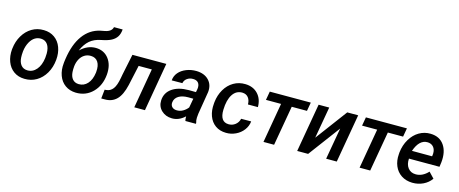

<svg xmlns="http://www.w3.org/2000/svg" viewBox="-43 -1384 4829 2020"><g transform="rotate(15 2371.0 -374.0)"><path d="M35.6 -266.1Q43.9 -343.8 81.3 -407.2Q118.7 -470.7 177.2 -505.4Q235.8 -540 307.1 -538.1Q375 -537.1 424.3 -502Q473.6 -466.8 496.3 -405.8Q519 -344.7 512.2 -270Q504.4 -186 466.6 -121.6Q428.7 -57.1 369.9 -22.7Q311 11.7 239.3 9.8Q171.9 8.8 122.8 -26.1Q73.7 -61 50.8 -121.8Q27.8 -182.6 34.2 -255.9ZM149.4 -199.2Q151.9 -147.9 176.5 -116.9Q201.2 -85.9 245.1 -84.5Q304.7 -83 345 -130.4Q385.3 -177.7 395.5 -259.8L398.4 -307.6Q398.4 -370.1 373.5 -405.8Q348.6 -441.4 301.3 -443.4Q227.1 -445.3 184.1 -370.6Q158.2 -325.2 151.4 -266.1Q147.5 -225.1 149.4 -199.2Z M884.3 -499Q975.1 -497.1 1025.6 -429.7Q1076.2 -362.3 1067.4 -257.3Q1056.6 -136.7 982.7 -62Q908.7 12.7 799.3 10.7Q731.4 8.8 682.9 -25.9Q634.3 -60.5 612.1 -121.3Q589.8 -182.1 597.7 -255.4L598.6 -265.6V-267.1L603.5 -303.7Q627.4 -467.8 698.5 -564.9Q769.5 -662.1 882.3 -686.5L928.2 -695.3Q1000 -709.5 1010.3 -759.3H1104.5Q1100.6 -710.4 1080.6 -679.2Q1060.5 -647.9 1022.9 -627.7Q985.4 -607.4 912.8 -593.5Q840.3 -579.6 793.7 -539.6Q747.1 -499.5 715.3 -425.8Q792.5 -500 884.3 -499ZM855 -404.3Q816.4 -405.3 785.9 -386.5Q755.4 -367.7 736.6 -333.5Q717.8 -299.3 712.4 -254.9Q709 -218.8 710.9 -190.4Q714.4 -141.6 738.3 -113.5Q762.2 -85.4 805.2 -84Q862.3 -82.5 901.4 -125.5Q940.4 -168.5 950.7 -246.6L951.7 -256.8Q958 -324.7 932.9 -363.8Q907.7 -402.8 855 -404.3Z M1642.1 -528.3 1550.8 0H1434.6L1509.8 -432.6H1366.2L1317.9 -211.9Q1292 -99.6 1242.2 -49.6Q1192.4 0.5 1114.7 0H1074.7L1085.4 -98.1L1103 -99.6Q1147.5 -103.5 1175.5 -140.4Q1203.6 -177.2 1218.8 -262.7L1226.1 -302.7L1272.9 -528.3Z M1991.2 0Q1985.4 -19.5 1986.3 -49.3Q1920.9 11.7 1845.2 9.8Q1776.4 8.8 1731.2 -34.4Q1686 -77.6 1689 -144Q1692.9 -227.5 1761.2 -275.4Q1829.6 -323.2 1944.8 -323.2L2020 -322.3L2026.9 -358.4Q2029.8 -377.4 2026.9 -394Q2017.1 -446.8 1957 -448.2Q1919.9 -449.2 1891.8 -429.4Q1863.8 -409.7 1857.4 -376.5L1741.7 -375.5Q1745.1 -424.3 1776.4 -461.2Q1807.6 -498 1859.4 -518.6Q1911.1 -539.1 1968.8 -538.1Q2055.2 -536.1 2103.5 -486.1Q2151.9 -436 2143.6 -356.4L2103 -108.9L2099.1 -64.9Q2097.7 -36.1 2106.4 -8.8L2106 0ZM1872.1 -85Q1908.7 -84 1939.9 -101.8Q1971.2 -119.6 1993.2 -147.9L2011.2 -248L1956.1 -248.5Q1890.6 -248.5 1851.6 -223.9Q1812.5 -199.2 1807.1 -156.2Q1803.2 -123.5 1821.5 -104.7Q1839.8 -85.9 1872.1 -85Z M2437.5 -84.5Q2479 -83.5 2511 -108.6Q2543 -133.8 2551.8 -174.3L2661.1 -174.8Q2655.8 -122.6 2623.3 -79.6Q2590.8 -36.6 2540 -12.7Q2489.3 11.2 2434.1 9.8Q2366.2 8.8 2318.4 -25.4Q2270.5 -59.6 2248.5 -119.9Q2226.6 -180.2 2233.9 -254.4L2235.4 -271.5Q2243.7 -348.1 2280 -410.4Q2316.4 -472.7 2374 -506.3Q2431.6 -540 2502 -538.1Q2587.9 -536.1 2639.2 -481.2Q2690.4 -426.3 2690.4 -338.4H2582Q2582 -383.8 2559.8 -412.6Q2537.6 -441.4 2495.6 -443.4Q2427.7 -445.3 2388.7 -385.7Q2349.6 -326.2 2346.7 -217.8Q2343.3 -86.4 2437.5 -84.5Z M3199.2 -434.1H3033.2L2957.5 0H2841.8L2917 -434.1H2752.4L2769 -528.3H3215.8Z M3612.8 -528.3H3731.9L3640.1 0H3524.4L3585 -344.7L3328.1 0H3209L3300.8 -528.3H3416.5L3356 -183.6Z M4246.1 -434.1H4080.1L4004.4 0H3888.7L3963.9 -434.1H3799.3L3815.9 -528.3H4262.7Z M4463.4 9.8Q4394.5 8.3 4344 -24.9Q4293.5 -58.1 4269.3 -115.7Q4245.1 -173.3 4251 -244.1L4252.4 -264.2Q4261.2 -344.7 4299.6 -408.9Q4337.9 -473.1 4395 -506.3Q4452.1 -539.6 4519 -538.1Q4618.2 -536.1 4667.7 -464.4Q4717.3 -392.6 4705.1 -277.3L4698.2 -226.6H4365.7Q4361.3 -163.6 4391.1 -125Q4420.9 -86.4 4473.1 -85.4Q4547.9 -83 4610.8 -150.4L4669.4 -88.9Q4636.2 -41.5 4582 -15.4Q4527.8 10.7 4463.4 9.8ZM4512.7 -443.4Q4420.9 -446.3 4375 -313.5L4594.2 -313L4596.2 -323.2Q4599.6 -345.7 4596.7 -367.2Q4591.3 -401.9 4569.3 -421.9Q4547.4 -441.9 4512.7 -443.4Z"/></g></svg>

Font: Roboto Medium
Style: Italic
Weight: 500
Italic angle: -12°
Designer: Google
Version: Version 2.134; 2016